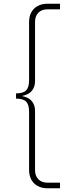

<svg xmlns="http://www.w3.org/2000/svg" viewBox="-20 -758 414 1030"><path d="M234 252Q205 252 182.5 240Q160 228 148 205.5Q136 183 136 154V-159Q136 -197 120 -213Q104 -229 66 -229V-257Q104 -257 120 -273Q136 -289 136 -327V-640Q136 -670 148 -692Q160 -714 182.5 -726Q205 -738 234 -738H302V-708H234Q204 -708 186 -690Q168 -672 168 -640V-323Q168 -293 152 -272Q136 -251 98 -243Q136 -235 152 -214Q168 -193 168 -163V154Q168 186 186 204Q204 222 234 222H302V252Z"/></svg>

Font: Gantari Thin
Style: Regular
Weight: 250
Designer: Anugrah Pasau
Foundry: Lafontype
Version: Version 1.000